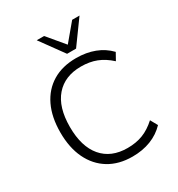

<svg xmlns="http://www.w3.org/2000/svg" viewBox="-217 -1074 1128 1220"><g transform="rotate(-30 347.0 -463.5)"><path d="M397 9Q297 9 225 -35Q153 -79 114 -160Q75 -241 75 -353Q75 -465 113.5 -545.5Q152 -626 224 -669.5Q296 -713 397 -713Q471 -713 531.5 -690Q592 -667 636 -621L607 -569Q560 -612 510 -631.5Q460 -651 397 -651Q278 -651 211.5 -574.5Q145 -498 145 -353Q145 -209 211 -131.5Q277 -54 397 -54Q460 -54 510 -73.5Q560 -93 607 -136L636 -84Q592 -38 531.5 -14.5Q471 9 397 9ZM362 -765 238 -936H292L395 -813L498 -936H552L428 -765Z"/></g></svg>

Font: Nunito Sans 9pt Light
Style: Regular
Weight: 300
Version: Version 3.101;gftools[0.9.27]